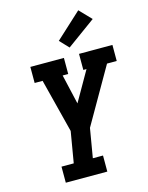

<svg xmlns="http://www.w3.org/2000/svg" viewBox="-142 -1079 898 1166"><g transform="rotate(-15 306.5 -496.0)"><path d="M123 0V-101H200L233 -296L147 -634H97V-735H308V-634H273L316 -447L423 -634H403V-735H613V-634H552L351 -284L320 -101H384V0ZM358 -787 305 -843 467 -992 538 -918Z"/></g></svg>

Font: Iosevka Etoile Oblique
Style: Bold
Weight: 700
Italic angle: -9°
Designer: Belleve Invis
Foundry: Belleve Invis
Version: Version 15.5.2; ttfautohint (v1.8.4)